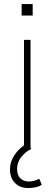

<svg xmlns="http://www.w3.org/2000/svg" viewBox="-20 -736 268 949"><path d="M98.6 -539.1H130.9V0H98.6ZM86.9 -715.8H141.6V-659.2H86.9ZM29.3 100.6Q29.3 63.5 52.2 29.3Q75.2 -4.9 115.2 -28.3L134.8 0Q107.4 12.7 85.9 39.1Q64.5 65.4 64.5 98.6Q64.5 129.9 80.6 145.5Q96.7 161.1 123 161.1Q149.4 161.1 173.8 147.5L186.5 176.8Q176.8 184.6 158.7 189Q140.6 193.4 119.1 193.4Q79.1 193.4 54.2 168.5Q29.3 143.6 29.3 100.6Z"/></svg>

Font: Min Sans VF VF
Style: Regular
Weight: 400
Designer: Jinseong-Kim, NotoSansCJK, Nunito
Foundry: Jinseong-Kim
Version: Version 1.420;Glyphs 3.1.2 (3151)